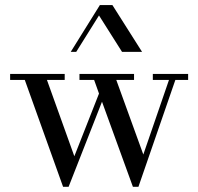

<svg xmlns="http://www.w3.org/2000/svg" viewBox="-20 -720 771 749"><path d="M255.9 -517.6 369.6 -700.2H418.5L534.2 -517.6H456.1L366.2 -659.7L277.3 -517.6ZM19.5 -408.2V-431.6H232.4V-408.2H163.1L270 -110.4L366.2 -355L347.2 -408.2H290V-431.6H502.9V-408.2H433.6L539.1 -117.2L639.2 -408.2H576.2V-431.6H713.9V-408.2H664.1L520 8.8H498.5L377.9 -323.2L247.6 8.8H226.1L76.7 -408.2Z"/></svg>

Font: Theano Didot
Style: Regular
Weight: 400
Designer: Alexey Kryukov
Version: Version 2.0